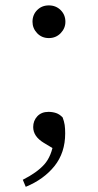

<svg xmlns="http://www.w3.org/2000/svg" viewBox="-20 -524 367 719"><path d="M76.4 175.6 65.4 149.2Q118.8 122.2 146 91.6Q173.2 61.1 181.4 5.5L192.8 40.3L144.5 11.2Q124.2 -1.1 114.2 -15.9Q104.3 -30.8 104.3 -48.1Q104.3 -71.9 119.7 -88.5Q135.2 -105.1 161.5 -105.1Q176.6 -105.1 189.9 -100.7Q203.1 -96.3 214.6 -84.2Q220.2 -69.3 222.2 -56.1Q224.1 -42.8 224.1 -24.4Q224.1 47.7 184.1 97.8Q144 147.8 76.4 175.6ZM162.9 -381.4Q136.5 -381.4 119.1 -399.7Q101.7 -418.1 101.7 -442.4Q101.7 -468.6 119.1 -486.2Q136.5 -503.8 162.9 -503.8Q189.3 -503.8 207.1 -486.2Q224.9 -468.6 224.9 -442.4Q224.9 -418.1 207.1 -399.7Q189.3 -381.4 162.9 -381.4Z"/></svg>

Font: Noto Serif SC
Style: Regular
Weight: 200
Designer: Ryoko NISHIZUKA 西塚涼子 (kana & ideographs); Frank Grießhammer (Latin, Greek & Cyrillic); Wenlong ZHANG 张文龙 (bopomofo); San
Foundry: Adobe
Version: Version 2.001;hotconv 1.1.0;makeotfexe 2.6.0